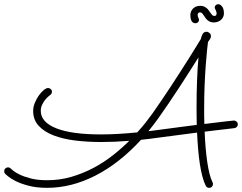

<svg xmlns="http://www.w3.org/2000/svg" viewBox="-69 -881 1165 925"><path d="M955.1 -2.4Q957 1 957 5.9Q957 13.2 951.9 18.6Q946.8 23.9 938.5 23.9Q933.1 23.9 929 21.5Q924.8 19 922.4 14.2Q913.1 -3.9 906 -31Q898.9 -58.1 893.8 -91.3Q888.7 -124.5 885.5 -162.8Q882.3 -201.2 880.4 -242.2Q843.8 -237.3 798.1 -231.4Q752.4 -225.6 693.8 -217.8Q652.8 -211.9 610.4 -207.5Q505.9 -93.8 390.4 -34.9Q274.9 23.9 158.7 23.9Q106.9 23.9 69.1 13.9Q31.2 3.9 6.6 -8.5Q-18.1 -21 -30.5 -31.7Q-43 -42.5 -43.9 -43.5Q-48.8 -48.3 -48.8 -56.2Q-48.8 -64 -43.5 -69.3Q-38.1 -74.7 -30.8 -74.7Q-22.5 -74.7 -17.1 -68.8Q-16.1 -67.9 -5.4 -58.8Q5.4 -49.8 26.6 -39.6Q47.9 -29.3 80.6 -21Q113.3 -12.7 158.2 -12.7Q219.7 -12.7 275.9 -29.3Q332 -45.9 382.1 -72.5Q432.1 -99.1 475.3 -133.3Q518.6 -167.5 553.7 -202.6Q519 -199.7 484.9 -198.2Q450.7 -196.8 417.5 -196.8Q352.1 -196.8 293 -204.1Q233.9 -211.4 189 -228.8Q144 -246.1 117.4 -274.9Q90.8 -303.7 90.8 -346.7Q90.8 -366.2 98.9 -385.7Q106.9 -405.3 118.2 -421.1Q129.4 -437 141.6 -447Q153.8 -457 162.6 -457Q169.4 -457 175.3 -452.1Q181.2 -447.3 181.2 -439Q181.2 -434.6 179.2 -430.4Q177.2 -426.3 173.3 -423.8Q172.4 -422.9 165 -417Q157.7 -411.1 149.4 -401.1Q141.1 -391.1 134.3 -377.2Q127.4 -363.3 127.4 -347.2Q127.4 -319.3 146.7 -298.1Q166 -276.9 202.9 -262.5Q239.7 -248 293.5 -240.7Q347.2 -233.4 416 -233.4Q455.6 -233.4 499.5 -235.8Q543.5 -238.3 592.3 -243.2Q615.7 -269 633.8 -292Q651.9 -314.9 664.6 -333Q685.5 -362.8 708.5 -396.5Q731.4 -430.2 754.2 -464.8Q776.9 -499.5 798.6 -533.4Q820.3 -567.4 839.4 -597.4Q858.4 -627.4 873.5 -652.1Q888.7 -676.8 898.4 -692.9Q901.4 -706.1 907.2 -717Q913.1 -728 926.3 -728Q933.6 -728 940.4 -721.9Q947.3 -715.8 947.3 -706.5Q947.3 -699.7 942.4 -691.9Q937.5 -684.1 933.1 -678.7Q931.6 -669.4 928.5 -639.2Q925.3 -608.9 922.1 -565.2Q918.9 -521.5 916.7 -469Q914.6 -416.5 914.6 -362.8Q914.6 -342.8 914.6 -323.2Q914.6 -303.7 915.5 -283.7Q988.8 -293 1022.5 -296.6Q1056.2 -300.3 1058.1 -300.3Q1064.5 -300.3 1070.6 -295.2Q1076.7 -290 1076.7 -281.7Q1076.7 -274.9 1072 -269.8Q1067.4 -264.6 1060.1 -263.7Q1051.3 -262.7 1039.6 -261.2Q1027.8 -259.8 1010.7 -257.8Q993.7 -255.9 970.7 -253.2Q947.8 -250.5 917 -246.6Q918.5 -206.5 921.6 -169.7Q924.8 -132.8 929.4 -101.1Q934.1 -69.3 940.4 -43.9Q946.8 -18.6 955.1 -2.4ZM689 -254.4Q746.6 -262.2 793.7 -268.3Q840.8 -274.4 878.9 -279.3Q878.4 -300.3 878.2 -321.3Q877.9 -342.3 877.9 -363.8Q877.9 -432.6 880.4 -495.4Q882.8 -558.1 887.2 -604.5Q867.7 -573.7 844 -536.4Q820.3 -499 794.9 -460.2Q769.5 -421.4 743.7 -383.3Q717.8 -345.2 694.3 -312Q682.6 -295.4 670.4 -279.8Q658.2 -264.2 646 -249Q656.7 -250 667.2 -251.5Q677.7 -252.9 689 -254.4ZM1009.8 -815.9Q1009.8 -807.1 1006.1 -799.3Q1002.4 -791.5 996.1 -785.6Q989.7 -779.8 980.7 -776.4Q971.7 -772.9 960.9 -772.9Q951.2 -772.9 943.8 -775.9Q936.5 -778.8 930.9 -783.7Q925.3 -788.6 921.4 -793.9Q917.5 -799.3 914.1 -804.7Q909.7 -811.5 905.5 -816.4Q901.4 -821.3 895.5 -821.3Q891.1 -821.3 888.4 -819.6Q885.7 -817.9 884.8 -815.9Q883.8 -814 883.5 -811.8Q883.3 -809.6 883.3 -809.1Q883.3 -804.2 884.5 -800.5Q885.7 -796.9 887.7 -793Q888.7 -791 889.2 -789.1Q889.6 -787.1 889.6 -784.7Q889.6 -778.3 884.8 -773.7Q879.9 -769 872.1 -769Q868.2 -769 863.8 -770.8Q859.4 -772.5 856 -776.9Q852.5 -781.2 850.3 -789.1Q848.1 -796.9 848.1 -809.1Q848.1 -816.9 851.3 -825Q854.5 -833 860.4 -839.1Q866.2 -845.2 875 -849.1Q883.8 -853 895.5 -853Q905.8 -853 913.1 -849.9Q920.4 -846.7 926.3 -842Q932.1 -837.4 936.3 -831.5Q940.4 -825.7 943.8 -820.8Q948.7 -814 952.9 -809.1Q957 -804.2 962.9 -804.2Q970.7 -804.2 972.7 -808.3Q974.6 -812.5 974.6 -814.9Q974.6 -820.8 972.7 -825.9Q970.7 -831.1 968.8 -835.4Q965.3 -841.3 965.3 -845.2Q965.3 -851.1 970.2 -856Q975.1 -860.8 982.9 -860.8Q992.2 -860.8 1001 -849.6Q1009.8 -838.4 1009.8 -815.9Z"/></svg>

Font: Sacramento
Style: Regular
Weight: 400
Designer: Astigmatic (AOETI)
Foundry: Astigmatic (AOETI)
Version: Version 1.000